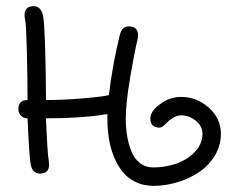

<svg xmlns="http://www.w3.org/2000/svg" viewBox="-20 -606 780 626"><path d="M40 -250Q40 -279.8 69.8 -279.8Q69.8 -351.6 67.6 -439.5Q65.4 -527.3 62 -541Q60.1 -548.8 60.1 -556.2Q60.1 -585.9 89.8 -585.9Q112.8 -585.9 120.1 -556.2Q124.5 -537.6 127.2 -447Q129.9 -356.4 129.9 -279.8Q184.6 -279.8 249 -285.2Q313.5 -290.5 335 -295.9Q346.7 -393.6 370.1 -490.2Q374 -505.9 380.9 -512.9Q387.7 -520 399.9 -520Q430.2 -520 430.2 -490.2Q430.2 -483.9 428.2 -476.1Q417.5 -432.1 403.8 -349.9Q390.1 -267.6 390.1 -220.2Q390.1 -190.4 394.3 -164.3Q398.4 -138.2 408 -113.5Q417.5 -88.9 436 -74.5Q454.6 -60.1 480 -60.1Q517.6 -60.1 553.2 -72Q588.9 -84 614.5 -109.9Q640.1 -135.7 640.1 -169.9Q640.1 -194.8 618.4 -212.4Q596.7 -230 569.8 -230Q554.7 -230 535.2 -215.8Q530.8 -212.9 523.9 -205.8Q517.1 -198.7 511.2 -194.3Q505.4 -189.9 500 -189.9Q470.2 -189.9 470.2 -220.2Q470.2 -242.7 500 -265.1Q532.7 -290 569.8 -290Q621.6 -290 660.9 -254.9Q700.2 -219.7 700.2 -169.9Q700.2 -131.8 680.7 -99.1Q661.1 -66.4 629.6 -45.2Q598.1 -23.9 559.1 -12Q520 0 480 0Q448.2 0 422.4 -12.5Q396.5 -24.9 379.6 -45.9Q362.8 -66.9 351.3 -95.5Q339.8 -124 335 -155Q330.1 -186 330.1 -220.2V-233.9Q246.1 -220.2 129.9 -220.2Q134.8 -101.6 139.2 -80.1Q140.1 -75.2 140.1 -69.8Q140.1 -40 109.9 -40Q85.9 -40 80.1 -69.8Q75.2 -95.2 69.8 -220.2Q56.6 -220.2 48.3 -229Q40 -237.8 40 -250Z"/></svg>

Font: Pecita
Style: Book
Weight: 400
Width: 6
Version: Version 3.4.1